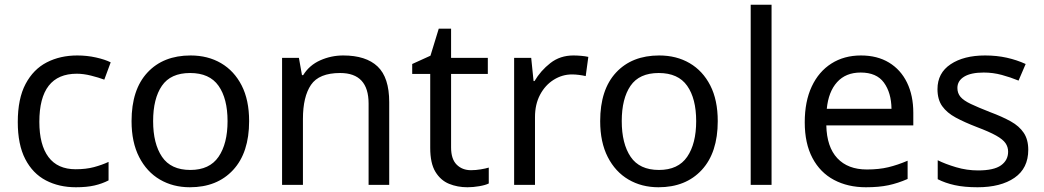

<svg xmlns="http://www.w3.org/2000/svg" viewBox="-20 -780 4403 810"><path d="M300 10Q229 10 173.5 -19Q118 -48 86.5 -109Q55 -170 55 -265Q55 -364 88 -426Q121 -488 177.5 -517Q234 -546 306 -546Q347 -546 385 -537.5Q423 -529 447 -517L420 -444Q396 -453 364 -461Q332 -469 304 -469Q146 -469 146 -266Q146 -169 184.5 -117.5Q223 -66 299 -66Q343 -66 376.5 -75Q410 -84 438 -97V-19Q411 -5 378.5 2.5Q346 10 300 10Z M1031 -269Q1031 -136 963.5 -63Q896 10 781 10Q710 10 654.5 -22.5Q599 -55 567 -117.5Q535 -180 535 -269Q535 -402 602 -474Q669 -546 784 -546Q857 -546 912.5 -513.5Q968 -481 999.5 -419.5Q1031 -358 1031 -269ZM626 -269Q626 -174 663.5 -118.5Q701 -63 783 -63Q864 -63 902 -118.5Q940 -174 940 -269Q940 -364 902 -418Q864 -472 782 -472Q700 -472 663 -418Q626 -364 626 -269Z M1428 -546Q1524 -546 1573 -499.5Q1622 -453 1622 -349V0H1535V-343Q1535 -472 1415 -472Q1326 -472 1292 -422Q1258 -372 1258 -278V0H1170V-536H1241L1254 -463H1259Q1285 -505 1331 -525.5Q1377 -546 1428 -546Z M1967 -62Q1987 -62 2008 -65.5Q2029 -69 2042 -73V-6Q2028 1 2002 5.5Q1976 10 1952 10Q1910 10 1874.5 -4.5Q1839 -19 1817 -55Q1795 -91 1795 -156V-468H1719V-510L1796 -545L1831 -659H1883V-536H2038V-468H1883V-158Q1883 -109 1906.5 -85.5Q1930 -62 1967 -62Z M2399 -546Q2414 -546 2431.5 -544.5Q2449 -543 2462 -540L2451 -459Q2438 -462 2422.5 -464Q2407 -466 2393 -466Q2352 -466 2316 -443.5Q2280 -421 2258.5 -380.5Q2237 -340 2237 -286V0H2149V-536H2221L2231 -438H2235Q2261 -482 2302 -514Q2343 -546 2399 -546Z M3008 -269Q3008 -136 2940.5 -63Q2873 10 2758 10Q2687 10 2631.5 -22.5Q2576 -55 2544 -117.5Q2512 -180 2512 -269Q2512 -402 2579 -474Q2646 -546 2761 -546Q2834 -546 2889.5 -513.5Q2945 -481 2976.5 -419.5Q3008 -358 3008 -269ZM2603 -269Q2603 -174 2640.5 -118.5Q2678 -63 2760 -63Q2841 -63 2879 -118.5Q2917 -174 2917 -269Q2917 -364 2879 -418Q2841 -472 2759 -472Q2677 -472 2640 -418Q2603 -364 2603 -269Z M3235 0H3147V-760H3235Z M3612 -546Q3681 -546 3730.5 -516Q3780 -486 3806.5 -431.5Q3833 -377 3833 -304V-251H3466Q3468 -160 3512.5 -112.5Q3557 -65 3637 -65Q3688 -65 3727.5 -74.5Q3767 -84 3809 -102V-25Q3768 -7 3728 1.5Q3688 10 3633 10Q3557 10 3498.5 -21Q3440 -52 3407.5 -113.5Q3375 -175 3375 -264Q3375 -352 3404.5 -415Q3434 -478 3487.5 -512Q3541 -546 3612 -546ZM3611 -474Q3548 -474 3511.5 -433.5Q3475 -393 3468 -321H3741Q3740 -389 3709 -431.5Q3678 -474 3611 -474Z M4318 -148Q4318 -70 4260 -30Q4202 10 4104 10Q4048 10 4007.5 1Q3967 -8 3936 -24V-104Q3968 -88 4013.5 -74.5Q4059 -61 4106 -61Q4173 -61 4203 -82.5Q4233 -104 4233 -140Q4233 -160 4222 -176Q4211 -192 4182.5 -208Q4154 -224 4101 -244Q4049 -264 4012 -284Q3975 -304 3955 -332Q3935 -360 3935 -404Q3935 -472 3990.5 -509Q4046 -546 4136 -546Q4185 -546 4227.5 -536.5Q4270 -527 4307 -510L4277 -440Q4243 -454 4206 -464Q4169 -474 4130 -474Q4076 -474 4047.5 -456.5Q4019 -439 4019 -409Q4019 -387 4032 -371.5Q4045 -356 4075.5 -341.5Q4106 -327 4157 -307Q4208 -288 4244 -268Q4280 -248 4299 -219.5Q4318 -191 4318 -148Z"/></svg>

Font: Noto Sans Masaram Gondi
Style: Regular
Weight: 400
Designer: Ek Type & Mukund Gokhale
Foundry: Ek Type
Version: Version 1.004; ttfautohint (v1.8.4.7-5d5b)